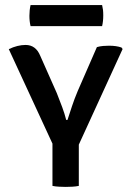

<svg xmlns="http://www.w3.org/2000/svg" viewBox="-20 -730 514 754"><path d="M360.5 -545Q372.5 -548.5 385 -549.5Q397.5 -550.5 408 -550.5Q437 -550.5 457 -543.5L461.5 -537.5L289.5 -162V0Q277.5 2.5 264 3.2Q250.5 4 238 4Q227.5 4 212.5 3.2Q197.5 2.5 186 0V-166L14.5 -537Q49 -553.5 80.5 -553.5Q120.5 -553.5 138 -511L203 -364.5Q214.5 -336 224.2 -309.5Q234 -283 240 -259H245Q253.5 -285.5 262.8 -313.2Q272 -341 285 -372ZM100 -627.5Q95.5 -646 95.5 -668Q95.5 -690 100 -710H381Q383.5 -699.5 384.5 -690.8Q385.5 -682 385.5 -669Q385.5 -646.5 381 -627.5Z"/></svg>

Font: Signika SC
Style: Regular
Weight: 400
Designer: Anna Giedryś
Foundry: Anna Giedryś
Version: Version 2.000; ttfautohint (v1.8.3) -l 8 -r 50 -G 200 -x 9 -